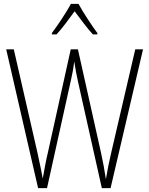

<svg xmlns="http://www.w3.org/2000/svg" viewBox="-20 -1034 768 988"><path d="M384 -1014H345C322 -971 275 -901 247 -864V-857H271C301 -889 337 -939 364 -976C393 -938 427 -890 458 -857H481V-864C459 -893 408 -969 384 -1014ZM716 -780H676L552 -247C541 -201 533 -160 525 -112C517 -163 511 -196 500 -247L381 -780H344L226 -247C218 -215 208 -161 200 -115C195 -144 186 -187 173 -247L51 -780H12L176 -66H222L344 -617C352 -652 357 -677 362 -718C369 -673 374 -647 382 -611L504 -66H549Z"/></svg>

Font: Noto Sans Malayalam UI Condensed ExtraLight
Style: Regular
Weight: 200
Width: 3
Designer: Jelle Bosma - Monotype Design Team
Foundry: Monotype Imaging Inc.
Version: Version 2.104